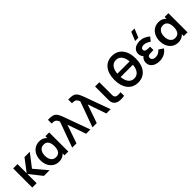

<svg xmlns="http://www.w3.org/2000/svg" viewBox="345 -2310 3834 3834"><g transform="rotate(-45 2262.0 -393.0)"><path d="M192 0H69.2L70 -540H192V-280L389.5 -540H540L330.5 -270L558 0H398.5L192 -260Z M817.2 15Q740.7 15 684.7 -22.5Q628.7 -60.1 598.3 -124.6Q568 -189.1 568 -270Q568 -352.1 598.9 -416.4Q629.8 -480.7 686.5 -517.8Q743.2 -555 820.7 -555Q880.8 -555 926 -530Q971.2 -505.1 998.3 -460.8L980 -435.5V-540H1086.5V0H980V-105.7L998.3 -80.3Q971.2 -35.8 924.2 -10.4Q877.2 15 817.2 15ZM835.5 -92.8Q882.3 -92.8 911.8 -115.3Q941.2 -137.7 954.8 -177.7Q968.3 -217.8 968.3 -270.2Q968.3 -322.8 954.7 -362.7Q941.1 -402.7 912.1 -424.9Q883.1 -447.2 837.2 -447.2Q792.2 -447.2 760.6 -425.4Q729 -403.7 712.2 -363.7Q695.5 -323.8 695.5 -269.3Q695.5 -220.7 710.1 -180.6Q724.8 -140.6 755.8 -116.7Q786.8 -92.8 835.5 -92.8Z M1317.2 0H1196.5L1392.5 -540Q1379.7 -571.9 1365.3 -591.7Q1351 -611.5 1329.3 -620.5Q1307.7 -629.5 1273.2 -629.5H1247.3V-735H1284.8Q1293.7 -735 1318.2 -734Q1342.8 -733.1 1365.7 -727.7Q1408.7 -717.7 1435.5 -689.8Q1462.3 -661.9 1480.1 -622.8Q1497.9 -583.7 1513.5 -540L1709.5 0H1588.7L1453 -391.5Z M1890.2 0H1769.5L1965.5 -540Q1952.7 -571.9 1938.3 -591.7Q1924 -611.5 1902.3 -620.5Q1880.7 -629.5 1846.2 -629.5H1820.3V-735H1857.8Q1866.7 -735 1891.2 -734Q1915.8 -733.1 1938.7 -727.7Q1981.7 -717.7 2008.5 -689.8Q2035.3 -661.9 2053.1 -622.8Q2070.9 -583.7 2086.5 -540L2282.5 0H2161.7L2026 -391.5Z M2514.1 4.2Q2484.5 -1.2 2456 -15Q2427.4 -28.8 2405.4 -63.8Q2384.7 -97.8 2383.8 -133.6Q2382.9 -169.4 2382.9 -220.7V-540H2503.2V-227.3Q2503.2 -194 2503.9 -170.5Q2504.6 -147 2514.2 -130.2Q2524.5 -113.7 2540.4 -106.1Q2556.3 -98.6 2573.2 -96.8Q2593.2 -95.2 2616.8 -96.4Q2640.3 -97.6 2661.6 -100.8V0Q2641.4 5.6 2614.1 7.5Q2586.8 9.5 2560 8.5Q2533.2 7.4 2514.1 4.2Z M3261 -313.2H2847.8V-406.8H3261ZM3051.2 15Q2979.6 15 2923.3 -11.5Q2867 -38 2828 -87.5Q2789 -137 2768.5 -206.1Q2748 -275.2 2748 -360Q2748 -445.2 2768.5 -514.1Q2789 -582.9 2828 -632.4Q2867 -681.9 2923.3 -708.4Q2979.6 -734.8 3051.2 -734.8Q3122.8 -734.8 3179 -708.4Q3235.3 -681.9 3274.3 -632.4Q3313.3 -582.9 3333.8 -514.1Q3354.3 -445.2 3354.3 -360Q3354.3 -274.6 3333.8 -205.4Q3313.3 -136.2 3274.3 -86.9Q3235.3 -37.5 3179 -11.2Q3122.8 15 3051.2 15ZM3051.2 -98.7Q3095.8 -98.7 3128.9 -118Q3162 -137.2 3183.5 -172.3Q3205.1 -207.4 3215.9 -255.3Q3226.8 -303.2 3226.8 -360Q3227 -416.8 3216.2 -464.6Q3205.4 -512.5 3183.8 -547.5Q3162.2 -582.6 3129 -601.9Q3095.8 -621.2 3051.2 -621.2Q3006.5 -621.2 2973.4 -601.9Q2940.3 -582.6 2918.8 -547.5Q2897.2 -512.5 2886.5 -464.6Q2875.7 -416.8 2875.5 -360Q2875.4 -303.2 2886.2 -255.3Q2896.9 -207.4 2918.5 -172.3Q2940.1 -137.2 2973.3 -118Q3006.5 -98.7 3051.2 -98.7Z M3653 15Q3730.5 15 3793.8 -17.4Q3857.2 -49.8 3893.2 -106.5L3798.2 -169.8Q3769.4 -135.7 3733.9 -116.8Q3698.3 -97.8 3654.8 -97.8Q3609.6 -97.8 3583.5 -117.9Q3557.5 -137.9 3557.5 -171.7Q3557.5 -200.9 3575 -213.3Q3592.5 -225.7 3621 -228.2Q3649.5 -230.7 3682 -230.7H3722V-325.8H3682.2Q3636.7 -325.8 3606 -336.3Q3575.3 -346.8 3575.3 -382.8Q3575.3 -415.4 3599.3 -429.2Q3623.2 -443 3655.3 -443Q3694.3 -443 3732.4 -426.4Q3770.4 -409.8 3800.2 -386.3L3868.2 -468.5Q3824 -508.5 3768.1 -531.8Q3712.2 -555 3649.5 -555Q3597.5 -555 3552.2 -536.9Q3507 -518.8 3479.2 -482.9Q3451.5 -447 3451.5 -393.8Q3451.5 -356.1 3467.8 -322.6Q3484 -289.1 3519.2 -258.8L3521 -298Q3493.4 -286.7 3474 -266.1Q3454.7 -245.5 3444.6 -218.1Q3434.5 -190.8 3434.5 -159.3Q3434.5 -103 3464.5 -64Q3494.4 -25.1 3544.1 -5Q3593.8 15 3653 15ZM3590.8 -617.5H3682.3L3759.5 -802.5H3668Z M4184.2 15Q4107.7 15 4051.7 -22.5Q3995.7 -60.1 3965.3 -124.6Q3935 -189.1 3935 -270Q3935 -352.1 3965.9 -416.4Q3996.8 -480.7 4053.5 -517.8Q4110.2 -555 4187.7 -555Q4247.8 -555 4293 -530Q4338.2 -505.1 4365.3 -460.8L4347 -435.5V-540H4453.5V0H4347V-105.7L4365.3 -80.3Q4338.2 -35.8 4291.2 -10.4Q4244.2 15 4184.2 15ZM4202.5 -92.8Q4249.3 -92.8 4278.8 -115.3Q4308.2 -137.7 4321.8 -177.7Q4335.3 -217.8 4335.3 -270.2Q4335.3 -322.8 4321.7 -362.7Q4308.1 -402.7 4279.1 -424.9Q4250.1 -447.2 4204.2 -447.2Q4159.2 -447.2 4127.6 -425.4Q4096 -403.7 4079.2 -363.7Q4062.5 -323.8 4062.5 -269.3Q4062.5 -220.7 4077.1 -180.6Q4091.8 -140.6 4122.8 -116.7Q4153.8 -92.8 4202.5 -92.8Z"/></g></svg>

Font: Manrope Variable Light
Style: Regular
Weight: 200
Designer: Mikhail Sharanda
Foundry: Mikhail Sharanda
Version: Version 4.505